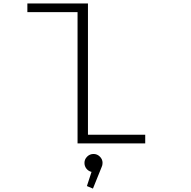

<svg xmlns="http://www.w3.org/2000/svg" viewBox="-20 -820 1090 1098"><path d="M483 -49.5H810.5V0H423.5V-750.5H136.5V-800H483ZM566.5 111.5Q566.5 125 561 136L511.5 258.5L477 244L503.5 163Q486 159 474.5 144.8Q463 130.5 463 111.5Q463 91 478.2 75.8Q493.5 60.5 515 60.5Q536 60.5 551.2 75.8Q566.5 91 566.5 111.5Z"/></svg>

Font: League Mono Extended UltraLight
Style: Regular
Weight: 200
Width: 9
Designer: Tyler Finck
Foundry: The League of Moveable Type / Tyler Finck
Version: Version 2.210